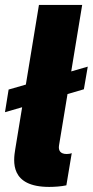

<svg xmlns="http://www.w3.org/2000/svg" viewBox="-25 -747 372 771"><path d="M246.1 -369.3 311.8 -388.5 327.4 -479.4 261 -460.2 305 -727.3H131.4L78.8 -407.3L9.6 -387.4L-5 -296.5L63.9 -316.4L36.2 -147.7C28.4 -100.1 14.2 3.6 172.6 3.6C192.8 3.6 220.9 1.8 241.5 -2.8L263.1 -132.1C257.1 -129.6 250 -128.6 242.9 -128.6C217.3 -128.6 208.8 -142.4 212 -163Z"/></svg>

Font: TID UI Extra Bold
Style: Italic
Weight: 800
Italic angle: -9.39999°
Designer: The TID Project Authors
Foundry: Bakken & Bæck
Version: Version 1.001;hotconv 1.0.109;makeotfexe 2.5.65596